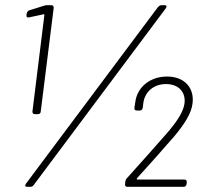

<svg xmlns="http://www.w3.org/2000/svg" viewBox="-20 -720 808 740"><path d="M137 -290 187 -690C187 -696 184 -700 178 -700H162C158 -700 155 -700 150 -698L92 -680C87 -678 84 -673 83 -668L82 -662C81 -655 85 -651 92 -653L148 -665C150 -666 151 -664 151 -662L105 -290C105 -284 108 -280 114 -280H127C132 -280 137 -284 137 -290ZM589 -693 80 -12C75 -5 77 0 84 0H98C103 0 107 -3 110 -7L619 -688C624 -695 622 -700 615 -700H602C597 -700 593 -697 589 -693ZM508 -33C558 -88 605 -141 652 -195C693 -244 718 -285 722 -321C730 -381 691 -425 624 -425C559 -425 508 -385 501 -324L498 -304C497 -298 501 -294 507 -294H519C525 -294 529 -298 530 -304L532 -320C537 -366 572 -396 620 -396C667 -396 697 -366 691 -321C687 -290 663 -252 622 -205C572 -148 522 -92 469 -33C465 -29 464 -26 463 -21L462 -10C461 -4 465 0 470 0H688C694 0 698 -4 699 -10L700 -18C700 -24 697 -28 691 -28H510C507 -28 506 -30 508 -33Z"/></svg>

Font: Barlow ExtraLight
Style: Italic
Weight: 275
Italic angle: -7°
Designer: Jeremy Tribby
Foundry: Tribby Type
Version: Version 1.422;hotconv 1.0.109;makeotfexe 2.5.65596